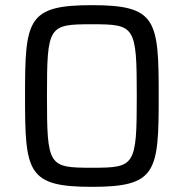

<svg xmlns="http://www.w3.org/2000/svg" viewBox="-20 -716 712 744"><path d="M336 8C587 8 595 -49 595 -344C595 -639 587 -696 336 -696C85 -696 77 -639 77 -344C77 -49 85 8 336 8ZM336 -66C168 -66 162 -72 162 -344C162 -616 168 -622 336 -622C503 -622 510 -616 510 -344C510 -72 503 -66 336 -66Z"/></svg>

Font: Saira UNSAM
Style: Regular
Weight: 400
Designer: Hector Gatti with collaboration of the Omnibus-Type team
Foundry: Omnibus-Type
Version: Version 0.072;PS 000.072;hotconv 1.0.88;makeotf.lib2.5.64775